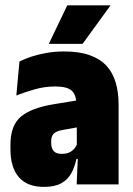

<svg xmlns="http://www.w3.org/2000/svg" viewBox="-20 -706 509 735"><path d="M273.5 0 278.5 -117 274 -119V-293.5L272 -308.5Q272 -343.5 254.2 -359.2Q236.5 -375 191.5 -375Q151.5 -375 113.5 -364.2Q75.5 -353.5 42.5 -340.5L54.5 -470.5Q75 -481 101.2 -489.5Q127.5 -498 158.8 -503.5Q190 -509 225.5 -509Q283 -509 322.8 -495Q362.5 -481 387 -454.8Q411.5 -428.5 422.8 -390.5Q434 -352.5 434 -304.5V0ZM148 9.5Q84.5 9.5 52.2 -27.8Q20 -65 20 -134.5V-152Q20 -226 60 -259.5Q100 -293 185.5 -307L286.5 -323.5L300.5 -223L220 -208.5Q196.5 -204.5 186.2 -194.8Q176 -185 176 -166V-159Q176 -139.5 185.2 -128.2Q194.5 -117 216.5 -117Q233 -117 244.2 -122Q255.5 -127 263.2 -135.5Q271 -144 275 -154L296 -97.5H272.5Q266 -66.5 252.8 -42.5Q239.5 -18.5 214.5 -4.5Q189.5 9.5 148 9.5ZM237.5 -685.5H402.5V-684.5L296 -538H167V-538.5Z"/></svg>

Font: Anek Odia SemiCondensed ExtraBold
Style: Regular
Weight: 800
Width: 4
Designer: Yesha Goshar & Mahesh Sahu (Odia), Yesha Goshar (Latin)
Foundry: Ek Type
Version: Version 1.003